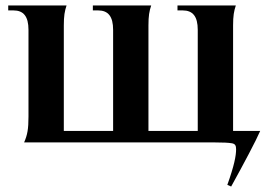

<svg xmlns="http://www.w3.org/2000/svg" viewBox="-20 -520 971 701"><path d="M68 0H765C795 0 814 1 826 3C839 5 842 12 842 25C842 49 835 85 810 155L824 161C870 78 916 -9 930 -42H831V-427C831 -462 834 -479 841 -500H628V-482H647C684 -482 702 -460 702 -411V-42H522V-427C522 -462 525 -479 532 -500H319V-482H338C375 -482 393 -460 393 -411V-42H213V-427C213 -462 216 -479 223 -500H10V-482H29C66 -482 84 -460 84 -411V-94C84 -49 80 -27 68 0Z"/></svg>

Font: Sinistre
Style: Bold
Weight: 700
Designer: Jules Durand
Foundry: Collletttivo
Version: Version 69.420;Glyphs 3.2 (3217)